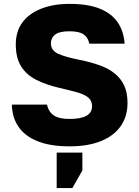

<svg xmlns="http://www.w3.org/2000/svg" viewBox="-20 -733 710 979"><path d="M334.5 13.2Q236.8 13.2 171.9 -12.8Q107 -38.8 74.4 -86.5Q41.8 -134.2 40.5 -199.5H219.5Q228 -161.7 255 -144.1Q282 -126.5 334.5 -126.5Q392.5 -126.5 421 -142.8Q449.5 -159 449.5 -191.5Q449.5 -218.8 430.7 -235.1Q411.8 -251.3 374.2 -262Q336.5 -272.7 283.3 -284.8Q213.7 -301 164 -326.4Q114.3 -351.8 87.4 -395Q60.5 -438.2 60.5 -506.5Q60.5 -572.3 93.7 -617.9Q127 -663.5 189.1 -688.3Q251.2 -713.2 334.5 -713.2Q427.3 -713.2 487.6 -689.3Q547.8 -665.3 579.4 -620.1Q611 -574.8 615.3 -510.5H435.3Q429 -542.5 406 -558Q383 -573.5 334.5 -573.5Q282.2 -573.5 260.8 -556.4Q239.5 -539.3 239.5 -512.2Q239.5 -475 278 -458.1Q316.5 -441.2 389.7 -427Q444.2 -415.8 488.4 -399.9Q532.7 -384 564.3 -358.8Q595.8 -333.7 613 -297.3Q630.2 -260.8 630.2 -207.8Q630.2 -139.2 595.2 -89.5Q560.2 -39.8 494.2 -13.3Q428.2 13.2 334.5 13.2ZM269 226V45H400V136L349 226Z"/></svg>

Font: Golos Text
Style: Regular
Weight: 400
Designer: A.Korolkova, Vitaly Kuzmin
Foundry: ParaType Ltd
Version: Version 2.004